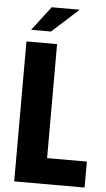

<svg xmlns="http://www.w3.org/2000/svg" viewBox="-59 -906 522 943"><g transform="rotate(5 202.5 -434.0)"><path d="M66 -749H164L295 -868H157ZM48 0H395V-128H199V-690H48Z"/></g></svg>

Font: Decalotype
Style: Bold
Weight: 700
Designer: Alfredo Marco Pradil
Foundry: Alfredo Marco Pradil
Version: Version 1.0